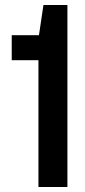

<svg xmlns="http://www.w3.org/2000/svg" viewBox="-20 -749 340 769"><path d="M134 0V-508H27V-608H136L154 -729H250V0Z"/></svg>

Font: Hubot Sans Condensed SemiBold
Style: Regular
Weight: 600
Width: 3
Designer: Deni Anggara
Foundry: GitHub, Inc., Subsidiary of Microsoft Corporation
Version: Version 2.000